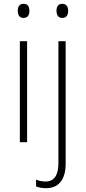

<svg xmlns="http://www.w3.org/2000/svg" viewBox="-20 -745 448 1006"><path d="M103 -725C81 -725 73 -709 73 -688C73 -667 82 -651 103 -651C125 -651 134 -666 134 -688C134 -709 127 -725 103 -725ZM276 -688C276 -667 285 -651 306 -651C328 -651 337 -666 337 -688C337 -709 329 -725 306 -725C284 -725 276 -709 276 -688ZM122 -529H84V0H122ZM222 241C282 241 324 202 324 113V-529H286V110C286 173 264 206 219 206C202 206 185 203 169 196V232C182 237 200 241 222 241Z"/></svg>

Font: Noto Sans Lao SemiCondensed ExtraLight
Style: Regular
Weight: 200
Width: 4
Designer: Monotype Design Team
Foundry: Monotype Imaging Inc.
Version: Version 2.003